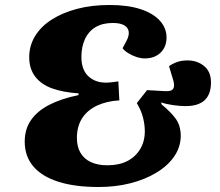

<svg xmlns="http://www.w3.org/2000/svg" viewBox="-20 -735 883 769"><path d="M375 14Q280 14 214 -7Q148 -28 113.5 -68.5Q79 -109 79 -168Q79 -218 104.5 -254.5Q130 -291 178 -315.5Q226 -340 294 -354L295 -361Q234 -365 190 -380.5Q146 -396 121.5 -427.5Q97 -459 97 -506Q97 -552 120.5 -590.5Q144 -629 187 -656.5Q230 -684 288.5 -699.5Q347 -715 419 -715Q492 -715 542.5 -698.5Q593 -682 620 -652.5Q647 -623 647 -585Q647 -547 623 -524Q599 -501 560 -501Q544 -501 526 -507Q508 -513 493 -522.5Q478 -532 471 -542L486 -570Q498 -592 495.5 -608.5Q493 -625 477 -634Q461 -643 432 -643Q391 -643 363 -626.5Q335 -610 320.5 -579Q306 -548 306 -507Q306 -456 333.5 -430Q361 -404 404 -404Q414 -404 427 -405.5Q440 -407 454 -409L458 -333Q407 -330 368.5 -312Q330 -294 309 -261.5Q288 -229 288 -182Q288 -148 302 -123.5Q316 -99 343.5 -86Q371 -73 410 -73Q457 -73 490 -90Q523 -107 541.5 -138Q560 -169 560 -209Q560 -235 553 -263.5Q546 -292 528 -322L569 -374L640 -370Q658 -369 667 -373.5Q676 -378 677 -390.5Q678 -403 671 -423L657 -470Q671 -480 689 -486.5Q707 -493 731 -493Q770 -493 797.5 -470.5Q825 -448 825 -405Q825 -357 799.5 -333.5Q774 -310 723 -310Q701 -310 673 -314Q645 -318 625 -325L628 -316Q665 -286 684.5 -258.5Q704 -231 704 -189Q703 -145 677.5 -108Q652 -71 606.5 -43.5Q561 -16 502 -1Q443 14 375 14Z"/></svg>

Font: Literata 18pt ExtraBold
Style: Italic
Weight: 800
Italic angle: -2°
Designer: Latin by Veronika Burian and Jose Scaglione. Greek by Irene Vlachou. Cyrillic by Vera Evstafieva
Foundry: TypeTogether
Version: Version 3.103;gftools[0.9.29]